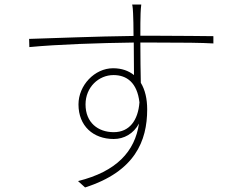

<svg xmlns="http://www.w3.org/2000/svg" viewBox="-20 -795 1040 844"><path d="M480 -214C411 -214 356 -256 356 -336C356 -412 414 -465 479 -465C537 -465 583 -432 593 -345C587 -266 549 -214 480 -214ZM597 -638C597 -678 597 -714 598 -736C598 -745 600 -769 601 -775H561C563 -768 565 -746 565 -736C566 -716 567 -679 567 -637C401 -635 212 -627 108 -624L109 -588C234 -600 417 -606 568 -608C568 -552 569 -494 569 -465C545 -484 515 -495 477 -495C396 -495 325 -420 325 -336C325 -241 390 -184 480 -184C525 -184 567 -207 591 -252C573 -129 492 -41 323 1L354 29C573 -41 627 -175 627 -314C627 -360 618 -400 599 -431C598 -477 597 -545 597 -608H646C790 -608 868 -607 918 -604V-636C879 -636 785 -638 645 -638Z"/></svg>

Font: Genne Gothic ExtraLight
Style: Regular
Weight: 250
Designer: Ryoko NISHIZUKA (kana & ideographs); Paul D. Hunt (Latin, Greek & Cyrillic); Wenlong ZHANG (bopomofo); Sandoll Communica
Foundry: Adobe Systems Incorporated
Version: Version 1.004;PS 1.004;hotconv 16.6.51;makeotf.lib2.5.65220